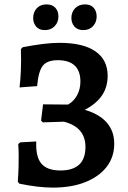

<svg xmlns="http://www.w3.org/2000/svg" viewBox="-20 -842 582 874"><path d="M220 12Q188 12 149.5 7.5Q111 3 68 -6L61 -15Q64 -55 64.5 -83.5Q65 -112 65 -136Q65 -160 63 -186L72 -194L145 -198Q142 -128 168.5 -97Q195 -66 255 -66Q369 -66 369 -173Q369 -263 271 -288L175 -285L167 -293L176 -367L290 -366Q316 -381 331 -408.5Q346 -436 346 -471Q346 -519 320 -543.5Q294 -568 243 -568Q195 -568 175 -543Q155 -518 149 -450L69 -444Q73 -475 75 -521.5Q77 -568 75 -618L83 -627Q135 -637 176 -642Q217 -647 251 -647Q358 -647 414 -608.5Q470 -570 470 -497Q470 -446 444.5 -408Q419 -370 366 -342Q432 -323 466 -284Q500 -245 500 -188Q500 -127 465.5 -82.5Q431 -38 368.5 -13Q306 12 220 12ZM359 -705Q333 -705 319 -721Q305 -737 305 -760Q305 -787 322 -804.5Q339 -822 367 -822Q393 -822 406.5 -806.5Q420 -791 420 -767Q420 -741 403.5 -723Q387 -705 359 -705ZM184 -705Q158 -705 144.5 -721Q131 -737 131 -760Q131 -787 147.5 -804.5Q164 -822 192 -822Q218 -822 232 -806.5Q246 -791 246 -767Q246 -741 229 -723Q212 -705 184 -705Z"/></svg>

Font: Alegreya SemiBold
Style: Regular
Weight: 600
Designer: Juan Pablo del Peral
Foundry: Huerta Tipografica
Version: Version 2.009